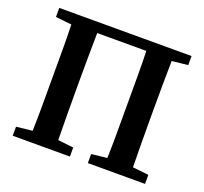

<svg xmlns="http://www.w3.org/2000/svg" viewBox="-116 -800 997 937"><g transform="rotate(20 382.5 -332.0)"><path d="M39 0V-47L122 -56Q124 -118 124 -182Q124 -246 124 -310V-353Q124 -416 124 -480Q124 -544 122 -608L39 -617V-664H726V-617L643 -608Q642 -545 641.5 -481.5Q641 -418 641 -353V-310Q641 -247 641.5 -183.5Q642 -120 643 -56L726 -47V0H429V-47L510 -56Q512 -118 512 -182Q512 -246 512 -310V-353Q512 -418 512 -483Q512 -548 510 -612H255Q254 -548 253.5 -483Q253 -418 253 -353V-310Q253 -247 253.5 -183Q254 -119 255 -56L336 -47V0Z"/></g></svg>

Font: Source Serif 4 Semibold
Style: Regular
Weight: 600
Designer: Frank Grießhammer
Foundry: Adobe
Version: Version 4.005;hotconv 1.1.0;makeotfexe 2.6.0